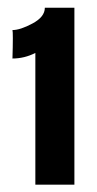

<svg xmlns="http://www.w3.org/2000/svg" viewBox="-20 -805 255 504"><path d="M97.7 -784.7H175.3V-320.3H72.8V-666Q43.9 -651.4 12.7 -651.4Q13.7 -682.6 13.7 -705.1Q13.7 -723.1 12.7 -726.1Q33.2 -726.1 65.4 -743.4Q97.7 -760.7 97.7 -784.7Z"/></svg>

Font: Anton
Style: Regular
Weight: 400
Foundry: vernon adams
Version: Version 1.000